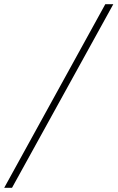

<svg xmlns="http://www.w3.org/2000/svg" viewBox="-32 -690 557 910"><path d="M467 -670 -12 200H25L505 -670Z"/></svg>

Font: LT Wave Text Thin Italic
Style: Regular
Weight: 100
Designer: Daniel Lyons
Version: Version 2.5 (Glyphs App)